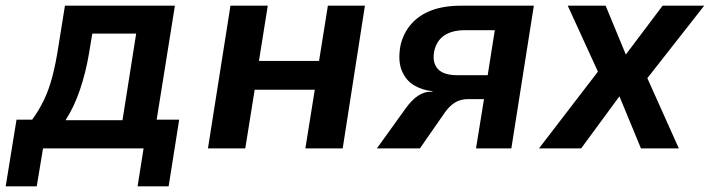

<svg xmlns="http://www.w3.org/2000/svg" viewBox="-38 -521 2492 674"><path d="M-18 133 20 -101H75Q99 -134 116.5 -170.5Q134 -207 146 -253Q158 -299 167 -358L190 -501H576L512 -101H591L554 133H445L466 0H113L91 133ZM192 -99H392L440 -403H286L274 -331Q263 -266 242.5 -205.5Q222 -145 192 -99Z M692 0 771 -501H902L871 -307H1082L1113 -501H1243L1165 0H1034L1067 -206H856L823 0Z M1285 0 1385 -139Q1407 -170 1429 -184.5Q1451 -199 1473 -199H1480V-201Q1446 -204 1416.5 -221Q1387 -238 1372.5 -273Q1358 -308 1368 -362Q1378 -405 1405.5 -436.5Q1433 -468 1476.5 -484.5Q1520 -501 1580 -501H1836L1757 0H1633L1661 -173H1604Q1579 -173 1560 -161.5Q1541 -150 1525 -128L1436 0ZM1568 -257H1674L1699 -415H1594Q1549 -415 1521.5 -396.5Q1494 -378 1486 -340Q1479 -301 1499 -279Q1519 -257 1568 -257Z M1854 0 2079 -293 2085 -217 1955 -501H2088L2160 -327H2157L2288 -501H2434L2212 -218L2215 -290L2345 0H2212L2136 -184L2138 -185L2002 0Z"/></svg>

Font: Nunito Sans 7pt SemiCondensed
Style: Bold Italic
Weight: 700
Width: 4
Italic angle: -9°
Designer: Vernon Adams
Foundry: Vernon Adams
Version: Version 3.101;gftools[0.9.27]